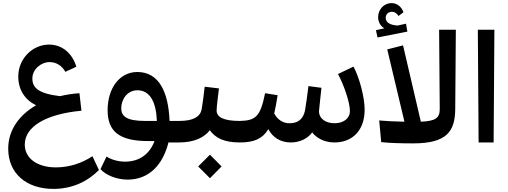

<svg xmlns="http://www.w3.org/2000/svg" viewBox="-20 -920 3284 1240"><path d="M325 300C449 300 548 250 619 178L577 89C507 135 426 161 341 161C220 161 140 102 140 14C140 -104 280 -184 506 -205L493 -318C448 -315 406 -308 367 -299C226 -316 189 -355 189 -413C189 -472 244 -519 301 -519C343 -519 380 -496 402 -456L473 -489C446 -579 379 -632 297 -632C189 -632 98 -540 98 -426C98 -341 140 -276 213 -240C100 -175 33 -76 33 40C33 198 148 300 325 300Z M804 240C943 240 1032 144 1068 0H1136L1155 -12V-127L1136 -139H1075C1068 -325 1007 -455 867 -455C751 -455 675 -349 675 -208C675 -74 747 -9 936 -9H978C948 71 885 124 787 124C740 124 695 109 668 91L629 172C662 211 734 240 804 240ZM763 -221C763 -277 801 -337 868 -337C949 -337 989 -259 993 -139H917C801 -139 763 -167 763 -221Z M1137 0C1232 0 1299 -31 1335 -79C1372 -27 1431 0 1528 0L1548 -12V-127L1528 -139C1432 -139 1379 -160 1379 -206C1379 -232 1390 -314 1394 -349L1302 -360C1295 -301 1289 -250 1282 -212C1271 -164 1226 -139 1137 -139L1117 -127V-12ZM1260 155 1336 231 1411 155 1336 79Z M1858 0C1918 0 1968 -26 1996 -65C2023 -30 2073 0 2140 0C2257 0 2335 -79 2335 -211C2335 -291 2302 -417 2263 -490L2163 -442C2203 -366 2240 -258 2240 -201C2240 -160 2203 -124 2141 -124C2081 -124 2040 -156 2040 -201C2040 -213 2050 -288 2056 -353L1972 -364C1966 -314 1956 -240 1950 -207C1938 -150 1904 -124 1850 -124C1806 -124 1772 -148 1751 -187C1759 -221 1766 -260 1773 -305L1692 -318C1662 -168 1632 -141 1529 -139L1510 -127V-12L1529 0C1621 0 1676 -24 1713 -86C1740 -34 1790 0 1858 0Z M2920 -213 2924 -728H2816L2820 -216C2820 -159 2795 -138 2698 -134L2583 -627L2481 -601L2592 -134C2534 -135 2469 -138 2429 -142L2442 -2C2498 4 2572 6 2649 6C2866 6 2918 -72 2920 -213ZM2408 -725 2418 -678 2611 -716 2602 -767 2548 -755C2499 -758 2471 -775 2471 -805C2471 -827 2488 -844 2511 -844C2527 -844 2541 -836 2554 -817L2586 -841C2571 -880 2542 -900 2508 -900C2462 -900 2422 -861 2422 -809C2422 -778 2437 -752 2462 -737Z M3071 0H3168L3173 -728H3066Z"/></svg>

Font: Wafeq Semi Bold
Style: Regular
Weight: 600
Designer: Rasmus Andersson & Azza Alameddine
Foundry: Google & TypeTogether
Version: Version 3.000;January 28, 2025;FontCreator 15.0.0.3014 64-bi